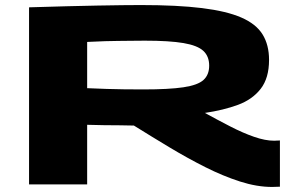

<svg xmlns="http://www.w3.org/2000/svg" viewBox="-20 -730 1165 760"><path d="M1057 10Q997 10 930 -11.5Q863 -33 792.5 -68.5Q722 -104 650.5 -147Q579 -190 510 -233Q499 -233 482.5 -233.5Q466 -234 455 -234Q426 -234 392 -234.5Q358 -235 325 -236V0H95V-701Q257 -706 366.5 -708Q476 -710 538 -710Q682 -710 779.5 -698Q877 -686 935.5 -660.5Q994 -635 1019.5 -593.5Q1045 -552 1045 -493Q1045 -421 1012 -378.5Q979 -336 922 -315Q865 -294 791 -283Q842 -255 891.5 -229.5Q941 -204 985.5 -188.5Q1030 -173 1065 -173Q1076 -173 1088 -174V9Q1082 9 1073 9.5Q1064 10 1057 10ZM547 -376Q649 -376 706 -384.5Q763 -393 785.5 -413.5Q808 -434 808 -470Q808 -507 785 -528.5Q762 -550 706.5 -559.5Q651 -569 553 -569Q519 -569 494.5 -568.5Q470 -568 447 -568Q424 -568 396 -567Q368 -566 325 -564V-381Q368 -379 402 -378Q436 -377 470 -376.5Q504 -376 547 -376Z"/></svg>

Font: Georama ExtraExtended
Style: Bold
Weight: 700
Width: 8
Designer: Jean-Baptiste Levee
Foundry: Production Type
Version: Version 1.000